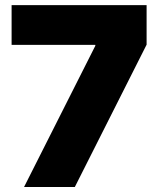

<svg xmlns="http://www.w3.org/2000/svg" viewBox="-20 -748 633 768"><path d="M76.2 0 361.3 -564.9V-568.4H26.4V-727.5H566.4V-569.3L279.3 0Z"/></svg>

Font: Inter 16pt Black
Style: Regular
Weight: 900
Version: Version 4.001;git-66647c0bb